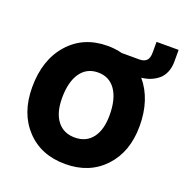

<svg xmlns="http://www.w3.org/2000/svg" viewBox="-137 -891 976 1021"><g transform="rotate(20 350.5 -380.5)"><path d="M37.1 -316.9Q37.1 -471.7 120.4 -565.9Q203.6 -660.2 340.8 -660.2Q383.8 -660.2 422.9 -649.9H522.9Q547.9 -649.9 562 -662.8Q576.2 -675.8 576.2 -709V-769H701.2V-703.1Q701.2 -668.9 689.9 -642.3Q678.7 -615.7 658.9 -599.6Q639.2 -583.5 616 -574.2Q592.8 -564.9 564.9 -562Q645 -467.3 645 -316.9Q645 -170.9 561.3 -81.5Q477.5 7.8 340.8 7.8Q203.6 7.8 120.4 -81.3Q37.1 -170.4 37.1 -316.9ZM475.1 -316.9Q475.1 -408.2 439.9 -459Q404.8 -509.8 340.8 -509.8Q276.9 -509.8 241.5 -459Q206.1 -408.2 206.1 -316.9Q206.1 -233.9 241.5 -188Q276.9 -142.1 340.8 -142.1Q404.8 -142.1 439.9 -188Q475.1 -233.9 475.1 -316.9Z"/></g></svg>

Font: Overused Grotesk ExtraBold
Style: Regular
Weight: 800
Version: Version 0.002